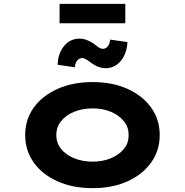

<svg xmlns="http://www.w3.org/2000/svg" viewBox="-20 -969 962 999"><path d="M462 10Q359 10 279.5 -25.5Q200 -61 155.5 -123.5Q111 -186 111 -266Q111 -347 155.5 -409Q200 -471 279.5 -506.5Q359 -542 462 -542Q565 -542 643.5 -506.5Q722 -471 766.5 -409Q811 -347 811 -266Q811 -186 766.5 -123.5Q722 -61 643.5 -25.5Q565 10 462 10ZM462 -128Q514 -128 556.5 -145.5Q599 -163 624.5 -194Q650 -225 649 -266Q650 -307 624.5 -338.5Q599 -370 556.5 -387.5Q514 -405 462 -405Q409 -405 366 -387.5Q323 -370 298 -339Q273 -308 273 -266Q273 -225 298 -194Q323 -163 366 -145.5Q409 -128 462 -128ZM530 -614Q513 -614 495 -620Q477 -626 454 -642Q437 -656 426 -661.5Q415 -667 408 -667Q394 -667 383 -655.5Q372 -644 369 -619L280 -632Q281 -688 312 -728Q343 -768 395 -768Q412 -768 429 -762Q446 -756 469 -741Q482 -730 493.5 -722.5Q505 -715 516 -715Q530 -715 540.5 -727.5Q551 -740 553 -763L643 -750Q642 -715 628 -683.5Q614 -652 588.5 -633Q563 -614 530 -614ZM290 -848V-949H632V-848Z"/></svg>

Font: Lexend Tera
Style: Bold
Weight: 700
Designer: Bonnie Shaver-Troup, Thomas Jockin
Foundry: Lexend
Version: Version 1.007